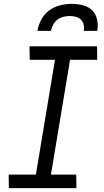

<svg xmlns="http://www.w3.org/2000/svg" viewBox="-20 -975 540 995"><path d="M376 0H26L25 -70H166L265 -665H134L133 -735H483L484 -665H343L244 -70H375ZM174 -815Q179 -845 194 -873.5Q209 -902 235 -921Q261 -940 291.5 -947.5Q322 -955 352 -955Q382 -955 410.5 -947.5Q439 -940 458 -921Q477 -902 483 -873.5Q489 -845 484 -815H414Q417 -831 413.5 -847Q410 -863 399 -873.5Q388 -884 373 -888Q358 -892 342 -892Q326 -892 309 -888Q292 -884 278 -873.5Q264 -863 255.5 -847Q247 -831 244 -815Z"/></svg>

Font: Iosevka Term Curly
Style: Italic
Weight: 400
Italic angle: -9°
Designer: Belleve Invis
Foundry: Belleve Invis
Version: Version 32.3.0